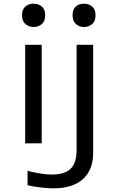

<svg xmlns="http://www.w3.org/2000/svg" viewBox="-20 -780 640 1045"><path d="M271 245Q238 245 198 240Q158 235 130 228V149Q149 155 171.5 159.5Q194 164 217.5 167Q241 170 262 170Q310 170 340 155.5Q370 141 383.5 111.5Q397 82 397 37V-536H487V52Q487 145 431 195Q375 245 271 245ZM117 0V-536H207V0ZM163 -633Q137 -633 118.5 -649Q100 -665 100 -697Q100 -729 118 -744.5Q136 -760 163 -760Q189 -760 207.5 -744.5Q226 -729 226 -697Q226 -664 207 -648.5Q188 -633 163 -633ZM437 -633Q411 -633 393 -649Q375 -665 375 -697Q375 -729 392.5 -744.5Q410 -760 437 -760Q463 -760 481.5 -744.5Q500 -729 500 -697Q500 -664 481 -648.5Q462 -633 437 -633Z"/></svg>

Font: Noto Sans Mono
Style: Regular
Weight: 400
Designer: Monotype Design Team
Foundry: Monotype Imaging Inc.
Version: Version 2.014